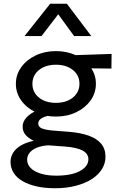

<svg xmlns="http://www.w3.org/2000/svg" viewBox="-20 -777 634 1022"><path d="M273 225Q218 225 174.2 215Q130.5 205 99.5 186.8Q68.5 168.5 52.2 142.5Q36 116.5 36 84.5Q36 58 50 35.8Q64 13.5 91.5 -2.8Q119 -19 159.5 -27.5Q130 -42 115.2 -60.2Q100.5 -78.5 100.5 -102.5Q100.5 -123 112.5 -140.8Q124.5 -158.5 146.2 -172.8Q168 -187 198.2 -196.2Q228.5 -205.5 265 -208L287.5 -165Q255.5 -165 232.2 -159.5Q209 -154 196.2 -143.8Q183.5 -133.5 183.5 -119.5Q183.5 -100.5 204.8 -92.8Q226 -85 262 -82L346 -75.5Q408.5 -70.5 452 -55Q495.5 -39.5 518.5 -12Q541.5 15.5 541.5 57.5Q541.5 93 522.2 123.8Q503 154.5 467.5 177Q432 199.5 382.5 212.2Q333 225 273 225ZM280 158Q359.5 158 405 133.5Q450.5 109 450.5 70.5Q450.5 41 419.2 24.2Q388 7.5 325 3L236 -3.5Q201 -1 176 9.2Q151 19.5 137.8 36Q124.5 52.5 124.5 73.5Q124.5 98.5 143.5 117.5Q162.5 136.5 197.2 147.2Q232 158 280 158ZM277.5 -156.5Q217.5 -156.5 169.2 -179.8Q121 -203 92.8 -242.5Q64.5 -282 64.5 -331Q64.5 -379.5 92.8 -419Q121 -458.5 169.5 -481.8Q218 -505 277.5 -505Q337.5 -505 385.8 -481.8Q434 -458.5 462.2 -419Q490.5 -379.5 490.5 -331Q490.5 -282 462.2 -242.5Q434 -203 386 -179.8Q338 -156.5 277.5 -156.5ZM277.5 -229.5Q314.5 -229.5 342.8 -242.2Q371 -255 387 -277.8Q403 -300.5 403 -331Q403 -376 368.2 -404.2Q333.5 -432.5 277.5 -432.5Q240.5 -432.5 212.2 -419.5Q184 -406.5 168.2 -383.8Q152.5 -361 152.5 -331Q152.5 -286 187.2 -257.8Q222 -229.5 277.5 -229.5ZM355 -414.5 321 -481.5 574 -490 573 -412ZM110.5 -585 247 -757H336L466 -585H374.5L290 -701L201 -585Z"/></svg>

Font: Geologica Cursive Light
Style: Regular
Weight: 300
Designer: Sindre Bremnes, Frode Helland
Foundry: Monokrom Skriftforlag AS
Version: Version 1.010;gftools[0.9.28]